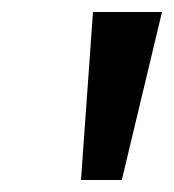

<svg xmlns="http://www.w3.org/2000/svg" viewBox="-20 -725 290 320"><path d="M115 -425 135 -705H250L183 -425Z"/></svg>

Font: Nunito Sans 7pt Medium
Style: Italic
Weight: 500
Italic angle: -9°
Designer: Vernon Adams
Foundry: Vernon Adams
Version: Version 3.101;gftools[0.9.27]